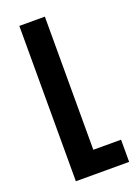

<svg xmlns="http://www.w3.org/2000/svg" viewBox="-136 -757 577 813"><g transform="rotate(-20 152.5 -350.0)"><path d="M60 0V-700H175V-100H300V0Z"/></g></svg>

Font: Gully ECD Medium
Style: Regular
Weight: 500
Width: 2
Designer: jaikishan Patel
Foundry: MagicType
Version: Version 1.000;Glyphs 3.2 (3242)